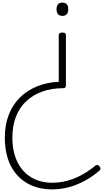

<svg xmlns="http://www.w3.org/2000/svg" viewBox="-20 -535 833 1474"><path d="M459 -285Q473 -285 479.5 -280.5Q486 -276 486 -264V122Q486 132 481 137Q476 142 466 142Q378 142 306 167.5Q234 193 182 241.5Q130 290 102.5 360.5Q75 431 75 521Q75 628 112.5 706Q150 784 219 826Q288 868 382 868Q440 868 497 852.5Q554 837 608.5 807.5Q663 778 714 735Q720 730 727.5 731.5Q735 733 742 740Q751 750 751.5 758Q752 766 745 773Q693 819 633.5 851.5Q574 884 510.5 901.5Q447 919 382 919Q270 919 187.5 871Q105 823 61 734Q17 645 17 520Q17 425 46.5 348Q76 271 130.5 216Q185 161 262 129Q339 97 431 93V-264Q431 -276 438 -280.5Q445 -285 459 -285ZM459 -515Q481 -515 492.5 -502.5Q504 -490 504 -464Q504 -439 492.5 -426Q481 -413 459 -413Q437 -413 425.5 -426Q414 -439 414 -464Q414 -490 425.5 -502.5Q437 -515 459 -515Z"/></svg>

Font: Playwrite BE WAL ExtraLight
Style: Regular
Weight: 250
Version: Version 1.002